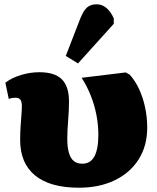

<svg xmlns="http://www.w3.org/2000/svg" viewBox="-20 -863 734 896"><path d="M348 13Q214 13 144 -44Q74 -101 74 -210Q74 -241 76 -271.5Q78 -302 80 -327Q82 -352 82 -366Q82 -389 75 -398Q68 -407 51 -407Q44 -407 35.5 -405.5Q27 -404 21 -401L5 -477Q35 -500 78 -513Q121 -526 164 -526Q235 -526 268.5 -493Q302 -460 302 -389Q302 -370 301 -347Q300 -324 298 -300.5Q296 -277 295 -255.5Q294 -234 294 -216Q294 -176 301.5 -150Q309 -124 324.5 -111.5Q340 -99 364 -99Q402 -99 420.5 -133Q439 -167 439 -235Q439 -280 430 -326.5Q421 -373 403.5 -417Q386 -461 361 -500L567 -525L586 -514Q611 -486 629 -447.5Q647 -409 657 -362.5Q667 -316 667 -267Q667 -183 627.5 -120Q588 -57 516 -22Q444 13 348 13ZM344 -567 287 -602 354 -775Q369 -813 386 -828Q403 -843 431 -843Q456 -843 476.5 -826Q497 -809 511 -777V-752Z"/></svg>

Font: Literata Black
Style: Regular
Weight: 900
Designer: Latin by Veronika Burian and Jose Scaglione. Greek by Irene Vlachou. Cyrillic by Vera Evstafieva.
Foundry: TypeTogether
Version: Version 3.103;gftools[0.9.29]